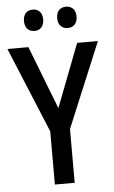

<svg xmlns="http://www.w3.org/2000/svg" viewBox="-60 -944 586 985"><g transform="rotate(-5 233.0 -452.0)"><path d="M97 -849C97 -812 119 -794 147 -794C175 -794 196 -813 196 -849C196 -886 175 -904 147 -904C119 -904 97 -887 97 -849ZM268 -849C268 -813 289 -794 318 -794C346 -794 368 -813 368 -849C368 -886 346 -904 318 -904C290 -904 268 -887 268 -849ZM234 -389 108 -714H0L182 -274V0H284V-277L466 -714H359Z"/></g></svg>

Font: Noto Sans Gujarati UI Condensed Medium
Style: Regular
Weight: 500
Width: 3
Designer: Jelle Bosma - Monotype Design Team, Universal Thirst
Foundry: Monotype Imaging Inc.
Version: Version 2.106